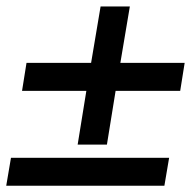

<svg xmlns="http://www.w3.org/2000/svg" viewBox="-23 -618 610 607"><path d="M222.5 -160.8 250 -330.8H46.7L60.8 -419.2H265L295 -597.5H387.5L357.5 -419.2H560.8L546.7 -330.8H342.5L315 -160.8ZM-3.3 -30.8 11.7 -119.2H511.7L496.7 -30.8Z"/></svg>

Font: Familjen Grotesk Medium
Style: Italic
Weight: 500
Italic angle: -9.46201°
Designer: Anders Wikstroem, Jonas Baeckman, Matilda Gysing, Kristian Moeller
Foundry: Familjen STHLM AB
Version: Version 2.002; ttfautohint (v1.8.4.7-5d5b)